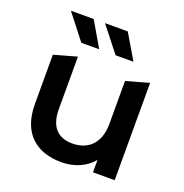

<svg xmlns="http://www.w3.org/2000/svg" viewBox="-134 -863 948 990"><g transform="rotate(20 340.5 -368.5)"><path d="M195 -607H293L213 -744H88ZM383 -607H481L400 -744H275ZM599 -534 474 -499V-264C474 -157 415 -103 328 -103C249 -103 203 -149 203 -246V-534L78 -499V-229C78 -68 171 7 308 7C377 7 440 -19 480 -68V0H599Z"/></g></svg>

Font: Talent
Style: Bold
Weight: 600
Designer: Mike Powis
Version: Version 1.001;hotconv 1.0.109;makeotfexe 2.5.65596